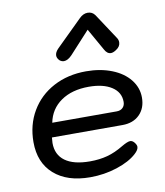

<svg xmlns="http://www.w3.org/2000/svg" viewBox="-87 -850 800 930"><g transform="rotate(-10 313.5 -384.5)"><path d="M40 -206Q40 -291 79.5 -358Q119 -425 189.5 -462.5Q260 -500 350 -500Q420 -500 476 -478Q532 -456 563.5 -416.5Q595 -377 595 -328Q595 -276 563.5 -244.5Q532 -213 479 -213H132Q130 -193 130 -186Q130 -128 172 -97.5Q214 -67 294 -67Q341 -67 380 -77.5Q419 -88 460 -113Q489 -130 502 -130Q512 -130 521 -120Q532 -107 532 -97Q532 -82 512 -64Q477 -32 414 -11.5Q351 9 282 9Q169 9 104.5 -48Q40 -105 40 -206ZM463 -283Q482 -283 493 -294Q504 -305 504 -323Q504 -370 462.5 -397Q421 -424 350 -424Q267 -424 213 -386.5Q159 -349 146 -283ZM221 -600Q221 -616 238 -633L366 -759Q385 -778 407 -778Q430 -778 443 -759L526 -633Q533 -623 533 -611Q533 -590 511 -576Q496 -566 485 -566Q466 -566 454 -589L393 -697L294 -589Q273 -567 254 -567Q243 -567 233 -575Q221 -587 221 -600Z"/></g></svg>

Font: Kodchasan Medium
Style: Italic
Weight: 500
Italic angle: -10°
Version: Version 1.000; ttfautohint (v1.6)